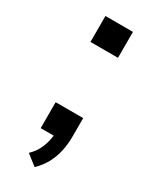

<svg xmlns="http://www.w3.org/2000/svg" viewBox="-168 -542 593 731"><g transform="rotate(30 128.0 -176.5)"><path d="M121 140 75 104Q94 86 104.5 65.5Q115 45 120 23.5Q125 2 126 -18L149 0H67V-114H188V-31Q188 0 181.5 30.5Q175 61 160.5 88.5Q146 116 121 140ZM67 -379V-493H188V-379Z"/></g></svg>

Font: Nunito Sans 12pt ExtraLight 9pt Medium
Style: Regular
Weight: 500
Version: Version 3.101;gftools[0.9.27]